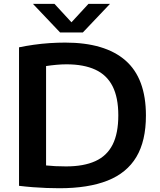

<svg xmlns="http://www.w3.org/2000/svg" viewBox="-20 -968 826 994"><path d="M287.5 6.5Q255.5 6.5 221.2 5.2Q187 4 151.2 1.2Q115.5 -1.5 78.5 -6V-723Q114 -730.5 154.5 -736.2Q195 -742 236.8 -744.8Q278.5 -747.5 317.5 -747.5Q523.5 -747.5 629.5 -655Q735.5 -562.5 735.5 -370Q735.5 -238.5 686 -155.5Q636.5 -72.5 536.8 -33Q437 6.5 287.5 6.5ZM322 -106.5Q413.5 -106.5 473.5 -133.8Q533.5 -161 563 -219.2Q592.5 -277.5 592.5 -371Q592.5 -463 562.8 -521.5Q533 -580 473.2 -607.5Q413.5 -635 324 -635Q299.5 -635 272 -632.5Q244.5 -630 218.5 -626V-111.5Q242 -109 266.8 -107.8Q291.5 -106.5 322 -106.5ZM291 -800 150.5 -948H262L363 -838.5H337L438 -948H549.5L409 -800Z"/></svg>

Font: Encode Sans SC SemiExpanded SemiBold
Style: Regular
Weight: 600
Width: 6
Designer: Multiple Designers
Foundry: Impallari Type
Version: Version 3.002